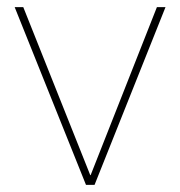

<svg xmlns="http://www.w3.org/2000/svg" viewBox="-20 -516 503 536"><path d="M220 0 21 -496H45L232 -27H233L418 -496H442L244 0Z"/></svg>

Font: DM Sans 28pt Thin
Style: Regular
Weight: 250
Version: Version 4.004;gftools[0.9.30]